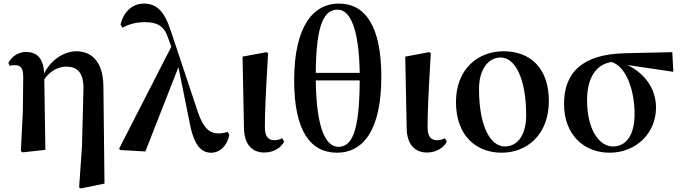

<svg xmlns="http://www.w3.org/2000/svg" viewBox="-20 -839 3812 1075"><path d="M423 210 432 216 565 189 559 -353C558 -509 479 -552 408 -552C348 -552 271 -514 227 -428C223 -518 183 -548 125 -548C79 -548 45 -520 27 -487L33 -471C44 -474 52 -474 63 -474C96 -474 110 -459 110 -405L108 -219L97 7L106 14L234 0L228 -395C261 -444 310 -466 351 -466C409 -466 451 -437 447 -333L439 -19Z M1162 16C1212 16 1251 -22 1264 -84L1254 -101C1240 -95 1219 -92 1204 -92C1155 -92 1119 -119 1087 -214L936 -667C901 -775 857 -819 786 -819C718 -819 670 -769 655 -701L666 -684C695 -700 736 -715 791 -715C857 -715 898 -697 922 -625L939 -577L647 -7L653 1L794 9L979 -463L1042 -151C1067 -18 1111 16 1162 16Z M1460 15C1516 15 1557 -16 1571 -47L1560 -65C1548 -59 1535 -54 1516 -54C1486 -54 1463 -70 1463 -126C1463 -197 1466 -288 1481 -541L1472 -547L1338 -522L1346 -119C1348 -29 1393 15 1460 15Z M1867 16C2010 16 2115 -105 2115 -409C2115 -693 2025 -819 1877 -819C1737 -819 1627 -697 1627 -389C1627 -105 1719 16 1867 16ZM1874 -17C1804 -17 1751 -121 1748 -389H1994C1993 -89 1946 -17 1874 -17ZM1748 -431C1750 -716 1799 -785 1871 -785C1939 -785 1990 -682 1994 -431Z M2371 15C2427 15 2468 -16 2482 -47L2471 -65C2459 -59 2446 -54 2427 -54C2397 -54 2374 -70 2374 -126C2374 -197 2377 -288 2392 -541L2383 -547L2249 -522L2257 -119C2259 -29 2304 15 2371 15Z M2789 16C2929 16 3053 -83 3053 -274C3053 -458 2949 -552 2799 -552C2657 -552 2533 -453 2533 -268C2533 -76 2649 16 2789 16ZM2806 -19C2731 -19 2662 -121 2662 -342C2662 -446 2711 -517 2783 -517C2865 -517 2926 -398 2926 -193C2926 -92 2884 -19 2806 -19Z M3393 16C3543 16 3653 -95 3653 -236C3653 -352 3580 -433 3493 -475L3750 -437L3744 -547L3481 -541C3238 -536 3138 -431 3138 -257C3138 -85 3249 16 3393 16ZM3404 -492C3490 -465 3533 -327 3533 -200C3533 -86 3488 -19 3412 -19C3336 -19 3267 -111 3267 -278C3267 -394 3310 -477 3404 -492Z"/></svg>

Font: GenRyuMin2 TW B
Style: Regular
Weight: 700
Version: Version 2.100;PS 2.1;hotconv 16.6.51;makeotf.lib2.5.65220 DE